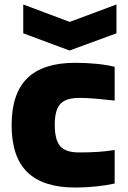

<svg xmlns="http://www.w3.org/2000/svg" viewBox="-20 -830 572 859"><path d="M84 -810 292 -732 501 -810V-681L291 -604L84 -681ZM316 9Q173 9 102.5 -59.5Q32 -128 32 -270Q32 -412 102.5 -480.5Q173 -549 316 -549Q364 -549 411 -544.5Q458 -540 493 -531V-380Q449 -385 409.5 -388.5Q370 -392 335 -392Q275 -392 250 -365Q225 -338 225 -272Q225 -204 249.5 -176Q274 -148 333 -148Q383 -148 419 -150.5Q455 -153 493 -159V-9Q458 -1 411 4Q364 9 316 9Z"/></svg>

Font: Encode Sans Normal
Style: ExtraBold
Weight: 800
Designer: Pablo Impallari, Andres Torresi
Foundry: Pablo Impallari, Andres Torresi
Version: Version 1.000; ttfautohint (v1.00) -l 8 -r 50 -G 200 -x 14 -